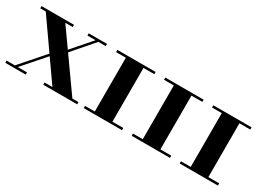

<svg xmlns="http://www.w3.org/2000/svg" viewBox="-26 -983 1972 1456"><g transform="rotate(30 960.0 -255.0)"><path d="M430 0 72.5 -510H243.5L605 0ZM15 0V-19.5H194V0ZM70.5 0 315.5 -279.5H341L96 0ZM347.5 0V-19.5H644.5V0ZM38 -490.5V-510H322.5V-490.5ZM333.5 -274.5 537.5 -508H562L360 -274.5ZM451 -490.5V-510H611.5V-490.5Z M787.5 0V-510H942V0ZM702 0V-19.5H1037V0ZM702 -490.5V-510H1037V-490.5Z M1207.5 0V-510H1362V0ZM1122 0V-19.5H1457V0ZM1122 -490.5V-510H1457V-490.5Z M1627.5 0V-510H1782V0ZM1542 0V-19.5H1877V0ZM1542 -490.5V-510H1877V-490.5Z"/></g></svg>

Font: Bodoni Moda SC 11pt
Style: Bold
Weight: 700
Version: Version 2.005